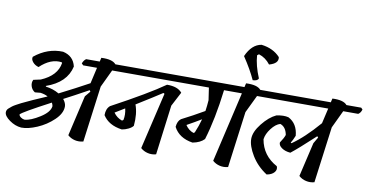

<svg xmlns="http://www.w3.org/2000/svg" viewBox="-91 -1204 2821 1450"><g transform="rotate(10 1319.5 -479.0)"><path d="M285 -293Q263 -306 228 -311Q200 -309 185 -307Q161 -322 153 -349Q145 -376 157 -398Q176 -402 212 -410Q334 -462 349 -561L345 -566Q261 -578 179 -500Q150 -508 133 -529Q116 -550 123 -569Q224 -651 342 -646Q423 -628 441 -550Q413 -423 258 -369L260 -364Q316 -357 362 -330Q485 -392 587 -448L615 -571H509L496 -584Q506 -610 523 -621H627L634 -651Q719 -655 747 -621H860L872 -609Q865 -583 846 -571H731L667 -436L610 -5Q577 4 545 -3.5Q513 -11 490 -32L562 -343L597 -385L590 -395Q472 -330 404 -295Q427 -267 427 -241Q427 -188 373 -136.5Q319 -85 250 -55.5Q181 -26 129 -27Q81 -31 38 -62Q-5 -93 -5 -121Q-5 -139 9 -151.5Q23 -164 33.5 -172Q44 -180 62.5 -190Q81 -200 96.5 -208Q112 -216 138 -227.5Q164 -239 182 -248Q233 -271 285 -293ZM145 -90Q191 -94 260 -137.5Q329 -181 334 -227Q332 -240 325 -253Q116 -143 100 -123Q101 -111 115.5 -101Q130 -91 145 -90Z M1420 -621 1432 -609Q1425 -583 1406 -571H731L718 -584Q728 -610 745 -621ZM1151 -466 1142 -471Q1083 -432 949 -349Q974 -282 965 -188Q954 -173 929.5 -161Q905 -149 880 -145Q777 -159 733 -229Q733 -279 762 -303Q1035 -450 1158 -537Q1240 -538 1274 -496L1217 -387L1168 -5Q1136 4 1104 -3.5Q1072 -11 1049 -32ZM870 -211 880 -218Q889 -259 878 -306L804 -261Q829 -225 870 -211Z M1969 -621 1981 -609Q1974 -583 1955 -571H1842L1777 -436L1720 -5Q1688 4 1656 -3.5Q1624 -11 1601 -32L1726 -571H1589Q1562 -347 1512 -183Q1482 -151 1423 -140Q1318 -156 1277 -235Q1281 -281 1307 -299Q1392 -342 1478 -392Q1484 -432 1487 -476L1473 -571H1291L1277 -584Q1287 -609 1305 -621H1737L1744 -651Q1830 -655 1858 -621ZM1418 -213 1427 -219Q1450 -274 1464 -326Q1420 -299 1355 -263Q1379 -226 1418 -213Z M1693 -851Q1735 -946 1809 -958Q1900 -947 1953 -889Q1963 -841 1890 -821Q1854 -868 1802 -884L1789 -874Q1794 -797 1833 -704Q1826 -684 1789 -683Q1754 -760 1693 -851Z M2011 -452Q2066 -464 2104 -454Q2174 -418 2182 -326Q2167 -289 2154 -269L2160 -265Q2251 -327 2361 -454L2388 -571H1843L1829 -584Q1839 -609 1856 -621H2399L2406 -651Q2491 -655 2519 -621H2632L2644 -609Q2637 -583 2618 -571H2503L2439 -436L2382 -5Q2350 4 2317.5 -3.5Q2285 -11 2262 -32L2323 -294L2351 -342L2343 -351Q2218 -235 2164 -193Q2124 -196 2097.5 -214.5Q2071 -233 2073 -256Q2099 -294 2107 -319Q2096 -379 2052 -394Q2017 -384 1984.5 -341.5Q1952 -299 1947 -258Q1968 -136 2081 -75Q2092 -51 2074 -29Q2056 -7 2016 0Q1941 -49 1898 -120Q1855 -191 1855 -245Q1855 -299 1906 -363Q1957 -427 2011 -452Z"/></g></svg>

Font: Tillana Medium
Style: Regular
Weight: 500
Designer: Lipi Raval (Devanagari, Latin), Jonny Pinhorn (Latin)
Foundry: Indian Type Foundry
Version: Version 2.003;PS 1.0;hotconv 1.0.79;makeotf.lib2.5.61930; tt